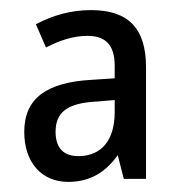

<svg xmlns="http://www.w3.org/2000/svg" viewBox="-20 -742 359 380"><path d="M160 -722C121 -722 85 -712 51 -694L71 -648C98 -662 125 -671 153 -671C188 -671 207 -654 207 -612V-587L161 -584C73 -579 28 -548 28 -481C28 -421 62 -382 115 -382C158 -382 189 -401 213 -435L225 -388H269V-609C269 -686 234 -722 160 -722ZM171 -541 207 -544V-520C207 -466 182 -433 135 -433C107 -433 90 -448 90 -481C90 -519 112 -538 171 -541Z"/></svg>

Font: Noto Sans Georgian Condensed
Style: Regular
Weight: 400
Width: 3
Designer: Monotype Design Team, Akaki Razmadze
Foundry: Google LLC
Version: Version 2.005